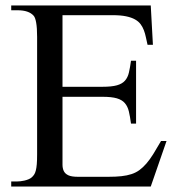

<svg xmlns="http://www.w3.org/2000/svg" viewBox="-20 -682 651 702"><path d="M531.2 0H21V-18.6H43.9Q48.3 -18.6 54.9 -19.3Q61.5 -20 69.1 -21.7Q76.7 -23.4 84 -26.4Q91.3 -29.3 96.2 -33.7Q101.1 -38.1 104.7 -43.5Q108.4 -48.8 110.8 -58.1Q113.3 -67.4 114.5 -81.5Q115.7 -95.7 115.7 -117.7V-547.4Q115.7 -579.6 112.3 -598.9Q108.9 -618.2 103 -624.5Q85.4 -644.5 43.9 -644.5H21V-662.1H531.2L539.1 -518.1H519.5Q516.1 -532.2 513.4 -545.7Q510.7 -559.1 506.1 -571.3Q501.5 -583.5 494.1 -593.5Q486.8 -603.5 473.9 -610.8Q460.9 -618.2 441.2 -622.3Q421.4 -626.5 392.1 -626.5H208.5V-364.7H354.5Q388.2 -364.7 407.5 -370.1Q426.8 -375.5 437 -387.2Q447.3 -398.9 451.4 -417Q455.6 -435.1 459 -460H477.5V-230H459Q455.6 -255.9 451.2 -274.4Q446.8 -293 436.5 -304.9Q426.3 -316.9 407.2 -322.5Q388.2 -328.1 354.5 -328.1H208.5V-80.1Q208.5 -66.9 213.1 -56.9Q217.8 -46.9 229.5 -41.3Q241.2 -35.6 264.6 -35.6H376.5Q403.3 -35.6 423.8 -37.8Q444.3 -40 460.7 -45.4Q477.1 -50.8 490 -60.3Q502.9 -69.8 515.4 -84.2Q527.8 -98.6 540.5 -118.9Q553.2 -139.2 568.8 -166.5H588.9Z"/></svg>

Font: Doulos SIL Cyr
Style: Regular
Weight: 400
Designer: Walt Agee, Victor Gaultney, Peter Martin, Debbi Hosken, Becca Hirsbrunner
Foundry: SIL International
Version: Version 5.000